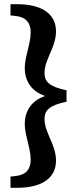

<svg xmlns="http://www.w3.org/2000/svg" viewBox="-20 -735 377 914"><path d="M296.8 -305.2C212.8 -322.4 191.9 -347.9 191.9 -387.1C191.9 -453.8 246.6 -508.1 246.6 -586.1C246.6 -674.4 170 -715 63.5 -715H30V-661.6L57 -658.6C101.7 -653.5 126.1 -628.1 126.1 -582.1C126.1 -526 97.9 -465.3 97.9 -411.5C97.9 -331.2 150.9 -272.1 261.8 -265.8V-290.2C150.9 -283.9 97.9 -224.8 97.9 -144.5C97.9 -90.7 126.1 -30 126.1 26.1C126.1 72.1 101.7 97.5 57 102.6L30 105.6V159H63.5C170 159 246.6 118.4 246.6 30.1C246.6 -47.9 191.9 -102.2 191.9 -168.9C191.9 -208.1 212.8 -233.6 296.8 -250.8V-305.2Z"/></svg>

Font: Source Serif Variable
Style: Regular
Weight: 389
Designer: Frank Grießhammer
Foundry: Adobe Systems Incorporated
Version: Version 3.001;hotconv 1.0.111;makeotfexe 2.5.65597